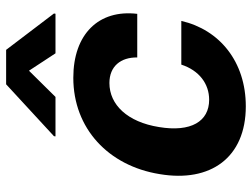

<svg xmlns="http://www.w3.org/2000/svg" viewBox="-118 -694 823 627"><g transform="rotate(-90 293.5 -380.5)"><path d="M259.9 10.7C405.2 10.7 509.9 -74.6 538.7 -199.9H396C377.1 -142 333.8 -109 281.2 -109C210.6 -109 174.7 -168.3 192.1 -272.7C208.5 -375.7 264.9 -434.7 335.9 -434.7C390.6 -434.7 420.1 -397.7 419.4 -343.8H561.8C576.7 -469.8 495.4 -552.6 353 -552.6C187.5 -552.6 65.3 -437.9 38.4 -270.6C10.3 -104.8 92 10.7 259.9 10.7ZM161.6 -610.8H290.5L376.1 -697.4L432.9 -610.8H562.1L562.9 -615.8L444.2 -772H331.7L162.3 -615.8Z"/></g></svg>

Font: Margiela Sans
Style: Bold Italic
Weight: 700
Italic angle: -9.39999°
Designer: Stefan Endress, Andreas Faust
Version: Version 1.100;FEAKit 1.0